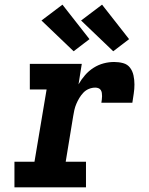

<svg xmlns="http://www.w3.org/2000/svg" viewBox="-20 -804 640 824"><path d="M42 0V-110H128L180 -420H108V-530H331L317 -442Q329 -463 345 -481.5Q361 -500 381.5 -513Q402 -526 424.5 -532Q447 -538 470 -538Q490 -538 508.5 -533Q527 -528 538 -513.5Q549 -499 553 -480Q557 -461 557 -441.5Q557 -422 554 -402.5Q551 -383 548 -363H415Q416 -370 417 -377Q418 -384 418 -391.5Q418 -399 417 -405.5Q416 -412 412.5 -417.5Q409 -423 402.5 -425.5Q396 -428 389 -428Q375 -428 361.5 -422.5Q348 -417 338 -406.5Q328 -396 320.5 -383.5Q313 -371 307.5 -358Q302 -345 299 -331.5Q296 -318 294 -305L262 -110H349V0ZM466 -584 328 -716 418 -784 534 -636ZM296 -584 158 -716 248 -784 364 -636Z"/></svg>

Font: Iosevka Slab XBdExObl
Style: Regular
Weight: 800
Width: 7
Italic angle: -9°
Monospace: yes
Designer: Belleve Invis
Foundry: Belleve Invis
Version: Version 11.1.0; ttfautohint (v1.8.3)